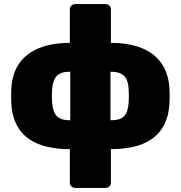

<svg xmlns="http://www.w3.org/2000/svg" viewBox="-20 -730 885 940"><path d="M348 190Q337 190 329.5 182.5Q322 175 322 164V0Q230 0 168 -25Q106 -50 73.5 -98.5Q41 -147 36 -216Q33 -260 36 -304Q41 -373 75.5 -421.5Q110 -470 172.5 -495Q235 -520 322 -520V-684Q322 -695 329.5 -702.5Q337 -710 348 -710H497Q508 -710 515.5 -702.5Q523 -695 523 -684V-520Q611 -520 673 -495Q735 -470 769.5 -421.5Q804 -373 809 -304Q812 -260 809 -216Q804 -147 771.5 -98.5Q739 -50 677 -25Q615 0 523 0V164Q523 175 515.5 182.5Q508 190 497 190ZM324 -141V-379Q276 -379 257 -357.5Q238 -336 235 -291Q234 -278 234 -259.5Q234 -241 235 -229Q239 -181 258.5 -161Q278 -141 324 -141ZM521 -141Q569 -141 588 -161.5Q607 -182 610 -229Q611 -241 611 -259.5Q611 -278 610 -291Q608 -338 587.5 -358.5Q567 -379 521 -379Z"/></svg>

Font: Rubik ExtraBold
Style: Regular
Weight: 800
Designer: Hubert and Fischer
Foundry: Hubert and Fischer
Version: Version 2.300;gftools[0.9.30]